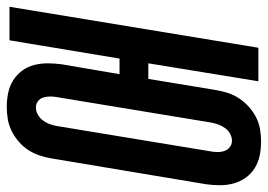

<svg xmlns="http://www.w3.org/2000/svg" viewBox="-148 -651 791 567"><g transform="rotate(90 247.5 -367.5)"><path d="M280 8Q259 8 239 4Q219 0 202 -10.5Q185 -21 173 -37Q161 -53 156 -72.5Q151 -92 151 -113Q151 -134 154 -155L183 -325H137L83 0H-16L105 -735H204L151 -410H197L230 -610Q233 -628 238.5 -645Q244 -662 254.5 -678Q265 -694 279.5 -707Q294 -720 311 -728.5Q328 -737 346 -740Q364 -743 381 -743Q403 -743 423 -739Q443 -735 460 -724.5Q477 -714 488.5 -698Q500 -682 505.5 -662.5Q511 -643 511 -622Q511 -601 508 -580L432 -125Q429 -107 423.5 -90Q418 -73 408 -57Q398 -41 383 -28Q368 -15 351 -6.5Q334 2 316 5Q298 8 280 8ZM282 -78Q292 -78 302 -83.5Q312 -89 319 -98Q326 -107 330 -117.5Q334 -128 336 -139L411 -594Q413 -604 413 -615Q413 -626 409.5 -635.5Q406 -645 398 -651Q390 -657 380 -657Q369 -657 359 -651.5Q349 -646 342.5 -637Q336 -628 332 -617.5Q328 -607 326 -596L251 -141Q249 -131 249 -120Q249 -109 252 -99.5Q255 -90 263 -84Q271 -78 282 -78Z"/></g></svg>

Font: Iosevka Curly Semibold
Style: Italic
Weight: 600
Italic angle: -9°
Monospace: yes
Designer: Belleve Invis
Foundry: Belleve Invis
Version: Version 22.1.2; ttfautohint (v1.8.4)